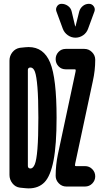

<svg xmlns="http://www.w3.org/2000/svg" viewBox="-20 -990 540 1019"><path d="M452.1 -969.7Q467.8 -969.7 477.1 -957Q486.3 -944.3 481.4 -929.7L447.3 -836.9Q439.5 -815.4 420.9 -802.7Q402.3 -790 380.4 -790Q358.4 -790 339.8 -803.2Q321.3 -816.4 313.5 -836.9L279.3 -929.7Q274.4 -943.4 282.7 -956.5Q291 -969.7 306.6 -969.7Q325.2 -969.7 340.8 -958.5Q356.4 -947.3 360.4 -928.7L378.9 -850.6Q378.9 -849.6 379.9 -849.6Q380.9 -849.6 380.9 -850.6L400.4 -928.7Q405.3 -946.3 419.4 -958Q433.6 -969.7 452.1 -969.7ZM427.7 -730.5Q451.2 -730.5 468.3 -713.4Q485.4 -696.3 485.4 -672.9V-671.9Q485.4 -616.2 472.7 -559.6L378.9 -121.1Q377.9 -118.2 377.9 -112.3Q377.9 -108.4 382.8 -108.4H430.7Q454.1 -108.4 469.7 -92.3Q485.4 -76.2 485.4 -54.2Q485.4 -32.2 469.7 -16.1Q454.1 0 430.7 0H332Q308.6 0 292 -17.1Q275.4 -34.2 275.4 -56.6V-57.6Q275.4 -113.3 287.1 -169.9L380.9 -609.4Q381.8 -612.3 381.8 -618.2Q381.8 -622.1 377 -622.1H329.1Q305.7 -622.1 290.5 -638.2Q275.4 -654.3 275.4 -676.3Q275.4 -698.2 290.5 -714.4Q305.7 -730.5 329.1 -730.5ZM141.6 -95.7Q155.3 -95.7 164.6 -117.7Q173.8 -139.6 178.7 -199.7Q183.6 -259.8 183.6 -365.2Q183.6 -467.8 178.7 -526.9Q173.8 -585.9 165.5 -608.9Q157.2 -631.8 141.6 -631.8Q137.7 -631.8 135.7 -630.9Q127.9 -627.9 127.9 -618.2V-110.4Q127.9 -99.6 135.7 -96.7Q137.7 -95.7 141.6 -95.7ZM131.8 -740.2Q211.9 -740.2 246.1 -657.7Q280.3 -575.2 280.3 -365.2Q280.3 -221.7 264.2 -138.7Q248 -55.7 216.3 -22.9Q184.6 9.8 131.8 9.8Q120.1 9.8 85.9 5.9Q61.5 2.9 45.9 -17.1Q30.3 -37.1 30.3 -61.5V-668Q30.3 -693.4 45.9 -712.9Q61.5 -732.4 85.9 -736.3Q120.1 -740.2 131.8 -740.2Z"/></svg>

Font: Rounded Mgen+ 1mn bold
Style: Bold
Weight: 700
Designer: [Source Han Sans]
Ryoko NISHIZUKA  (kana & ideographs); Paul D. Hunt (Latin, Greek & Cyrillic); Wenlong ZHANG  (bopomofo
Version: Version 1.059.20150602